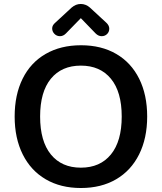

<svg xmlns="http://www.w3.org/2000/svg" viewBox="-20 -943 819 972"><path d="M541.5 -161.1Q596.2 -228 596.2 -353Q596.2 -478 541.5 -544.4Q486.8 -610.8 389.4 -610.8Q292 -610.8 237.5 -544.4Q183.1 -478 183.1 -353Q183.1 -228 237.5 -161.1Q292 -94.2 389.4 -94.2Q486.8 -94.2 541.5 -161.1ZM95.2 -161.1Q54.2 -243.2 54.2 -353Q54.2 -462.9 94.5 -544.4Q134.8 -626 210.9 -669.9Q287.1 -713.9 390.1 -713.9Q493.2 -713.9 568.6 -669.9Q644 -626 684.6 -544.4Q725.1 -462.9 725.1 -353Q725.1 -243.2 684.1 -161.1Q643.1 -79.1 567.6 -35.2Q492.2 8.8 389.6 8.8Q287.1 8.8 211.7 -35.2Q136.2 -79.1 95.2 -161.1ZM259.8 -828.1 342.8 -904.8Q363.8 -922.9 388.9 -922.9Q414.1 -922.9 435.1 -904.8L518.1 -828.1Q533.2 -814 533.2 -797.9Q533.2 -781.7 522.2 -770.8Q511.2 -759.8 494.6 -759.8Q478 -759.8 463.9 -773.9L389.2 -851.1L314 -773.9Q300.3 -759.8 283.7 -759.8Q267.1 -759.8 255.6 -771.5Q244.1 -783.2 244.1 -799.1Q244.1 -814.9 259.8 -828.1Z"/></svg>

Font: Nunito-Bold
Style: Bold
Weight: 700
Designer: Vernon Adams
Foundry: newtypography
Version: Version 3.000